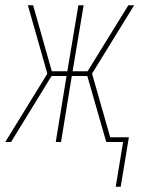

<svg xmlns="http://www.w3.org/2000/svg" viewBox="-28 -540 548 730"><path d="M412 170 440 0H376L304 -251H245L204 0H184L225 -251H168L14 0H-8L152 -260L78 -520H98L169 -269H228L270 -520H290L248 -269H305L460 -520H482L322 -260L391 -18H462L431 170Z"/></svg>

Font: Iosevka Thin
Style: Italic
Weight: 100
Italic angle: -9°
Monospace: yes
Designer: Belleve Invis
Foundry: Belleve Invis
Version: Version 32.5.0; ttfautohint (v1.8.4)